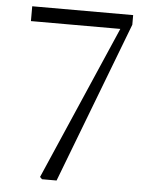

<svg xmlns="http://www.w3.org/2000/svg" viewBox="-52 -770 641 813"><g transform="rotate(5 268.0 -363.0)"><path d="M157 0 148 -9 432 -663H52V-726H481V-685L219 0Z"/></g></svg>

Font: GenRyuMin TW L
Style: Regular
Weight: 300
Version: Version 1.501;PS 1;hotconv 16.6.51;makeotf.lib2.5.65220